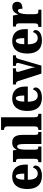

<svg xmlns="http://www.w3.org/2000/svg" viewBox="1384 -2184 810 3618"><g transform="rotate(-90 1789.0 -375.0)"><path d="M283 10C425 10 479 -54 479 -111C479 -135 462 -152 441 -158C421 -107 388 -69 327 -69C251 -69 212 -126 210 -256H496V-308C496 -467 411 -550 272 -550C122 -550 36 -453 36 -265C36 -91 116 10 283 10ZM327 -323H212C212 -426 239 -482 277 -482C312 -482 327 -423 327 -323Z M541 0H837V-58H834C795 -58 778 -67 778 -122V-305C778 -384 792 -457 836 -457C875 -457 884 -408 884 -323V0H1112V-58H1108C1068 -58 1056 -67 1056 -128V-358C1056 -493 1007 -550 913 -550C835 -550 801 -514 779 -469H775L763 -536H545V-479H549C588 -479 606 -470 606 -415V-125C606 -67 585 -58 545 -58H541Z M1150 0H1453V-58H1444C1412 -58 1388 -73 1388 -128V-760H1150V-703H1161C1174 -703 1216 -696 1216 -644V-128C1216 -73 1193 -58 1161 -58H1150Z M1754 10C1896 10 1950 -54 1950 -111C1950 -135 1933 -152 1912 -158C1892 -107 1859 -69 1798 -69C1722 -69 1683 -126 1681 -256H1967V-308C1967 -467 1882 -550 1743 -550C1593 -550 1507 -453 1507 -265C1507 -91 1587 10 1754 10ZM1798 -323H1683C1683 -426 1710 -482 1748 -482C1783 -482 1798 -423 1798 -323Z M2072 -433 2211 0H2362L2481 -408C2497 -464 2510 -479 2532 -479H2555V-536H2357V-479H2375C2402 -479 2412 -465 2412 -450C2412 -430 2408 -417 2402 -395L2347 -195C2340 -169 2336 -140 2331 -114C2327 -146 2320 -178 2308 -218L2252 -406C2248 -419 2244 -433 2244 -449C2244 -468 2253 -479 2280 -479H2310V-536H2006V-479C2047 -479 2060 -470 2072 -433Z M2836 10C2978 10 3032 -54 3032 -111C3032 -135 3015 -152 2994 -158C2974 -107 2941 -69 2880 -69C2804 -69 2765 -126 2763 -256H3049V-308C3049 -467 2964 -550 2825 -550C2675 -550 2589 -453 2589 -265C2589 -91 2669 10 2836 10ZM2880 -323H2765C2765 -426 2792 -482 2830 -482C2865 -482 2880 -423 2880 -323Z M3091 0H3416V-58H3384C3351 -58 3331 -66 3331 -125V-277C3331 -358 3353 -442 3395 -442C3428 -442 3433 -412 3433 -357C3511 -357 3564 -385 3564 -454C3564 -508 3537 -548 3468 -548C3399 -548 3358 -516 3328 -440H3324L3305 -536H3098V-479H3102C3141 -479 3158 -470 3158 -411V-130C3158 -67 3135 -58 3095 -58H3091Z"/></g></svg>

Font: Noto Serif Devanagari Condensed Black
Style: Regular
Weight: 900
Width: 3
Designer: Universal Thirst, Indian Type Foundry and the Monotype Design Team
Foundry: Monotype Imaging Inc.
Version: Version 2.004